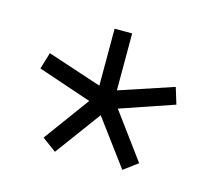

<svg xmlns="http://www.w3.org/2000/svg" viewBox="-60 -766 517 469"><g transform="rotate(15 198.5 -532.0)"><path d="M113.8 -367.7 78.1 -394 162.6 -509.3 26.9 -555.2 39.6 -597.2 176.8 -551.8V-695.8H221.2V-551.8L357.9 -597.2L370.6 -555.7L234.9 -509.3L319.8 -394L284.2 -367.7L198.7 -482.9Z"/></g></svg>

Font: Anaheim
Style: Regular
Weight: 400
Designer: Vernon Adams
Foundry: Vernon Adams
Version: Version 2.001